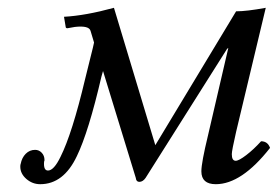

<svg xmlns="http://www.w3.org/2000/svg" viewBox="-20 -462 712 492"><path d="M513 -115 565 -339 562 -337 353 -6Q346 4 337 4Q329 4 328 -6L244 -280L240 -266Q207 -124 177 -62Q143 10 83 10Q63 10 47.5 -3.5Q32 -17 32 -35Q32 -40 33 -42Q36 -58 46 -68Q56 -78 70 -78Q80 -78 87 -70.5Q94 -63 94 -52Q94 -49 93 -48Q91 -25 103 -25Q118 -25 135 -60Q165 -120 198 -259Q203 -280 211.5 -313.5Q220 -347 221 -353L212 -383Q208 -397 172 -393L155 -390Q148 -388 148 -395L144 -419Q199 -422 272 -442L378 -90L585 -433Q612 -433 661 -442L585 -124Q574 -76 574 -67Q574 -50 584 -50Q592 -50 611 -64.5Q630 -79 649 -100Q666 -100 672 -83Q599 10 533 10Q496 10 496 -23Q496 -45 513 -115Z"/></svg>

Font: Linux Libertine O
Style: Italic
Weight: 400
Italic angle: -12°
Designer: Philipp H. Poll
Foundry: Philipp H. Poll
Version: Version 5.1.6